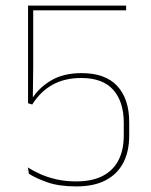

<svg xmlns="http://www.w3.org/2000/svg" viewBox="-20 -659 542 688"><path d="M253.5 9Q191 9 149 -6Q107 -21 83.5 -36.5L80 -59Q101 -45.5 126.8 -34.2Q152.5 -23 184 -16Q215.5 -9 253.5 -9Q309.5 -9 347.2 -28.2Q385 -47.5 404.2 -84.2Q423.5 -121 423.5 -173.5V-219.5Q423.5 -294 386 -336.8Q348.5 -379.5 271 -379.5Q212 -379.5 168.5 -355.5Q125 -331.5 95.5 -284.5L80.5 -289V-639H432V-622H99V-419L97.5 -301L93.5 -303.5Q118 -343.5 162.2 -370.2Q206.5 -397 272.5 -397Q357.5 -397 400.2 -350.8Q443 -304.5 443 -221V-173Q443 -116.5 421.8 -75.8Q400.5 -35 358.5 -13Q316.5 9 253.5 9Z"/></svg>

Font: Anek Gurmukhi Medium Thin
Style: Regular
Weight: 250
Version: Version 1.003